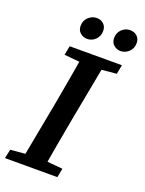

<svg xmlns="http://www.w3.org/2000/svg" viewBox="-167 -926 757 1002"><g transform="rotate(20 211.5 -425.5)"><path d="M181 -731Q159 -731 142.5 -745Q126 -759 126 -784Q126 -814 146.5 -832.5Q167 -851 192 -851Q216 -851 231 -836.5Q246 -822 246 -799Q246 -769 226.5 -750Q207 -731 181 -731ZM366 -731Q345 -731 328.5 -745Q312 -759 312 -784Q312 -814 332 -832.5Q352 -851 377 -851Q401 -851 416.5 -836.5Q432 -822 432 -799Q432 -769 412 -750Q392 -731 366 -731ZM-9 0 2 -50 136 -62H164L292 -50L282 0ZM73 0 140 -355Q154 -432 167.5 -509.5Q181 -587 194 -664H318L251 -309Q237 -232 223 -154.5Q209 -77 197 0ZM99 -613 109 -664H399L389 -613L259 -601H230Z"/></g></svg>

Font: Source Serif 4 18pt SemiBold
Style: Italic
Weight: 600
Italic angle: -12°
Designer: Frank Grießhammer
Foundry: Adobe Systems Incorporated
Version: Version 4.004;hotconv 1.0.116;makeotfexe 2.5.65601